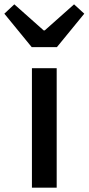

<svg xmlns="http://www.w3.org/2000/svg" viewBox="-60 -864 408 884"><path d="M87 0H201V-550H87ZM86 -647H202L328 -801L281 -844L146 -724H141L6 -844L-40 -801Z"/></svg>

Font: Noto Sans Japanese Medium
Style: Regular
Weight: 500
Designer: Ryoko NISHIZUKA (kana & ideographs); Paul D. Hunt (Latin, Greek & Cyrillic); Wenlong ZHANG (bopomofo); Sandoll Communica
Foundry: Adobe Systems Incorporated
Version: Version 1.000;PS 1;hotconv 1.0.78;makeotf.lib2.5.61930